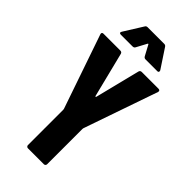

<svg xmlns="http://www.w3.org/2000/svg" viewBox="-276 -943 998 998"><g transform="rotate(45 223.5 -443.5)"><path d="M153 -13V-273L152 -279L12 -686Q11 -688 11 -691Q11 -700 22 -700H145Q156 -700 159 -690L221 -442Q222 -439 224 -439Q226 -439 227 -442L289 -690Q292 -700 303 -700H426Q432 -700 435 -696.5Q438 -693 436 -686L295 -279L294 -273V-13Q294 -8 290.5 -4.5Q287 -1 282 -1H165Q160 -1 156.5 -4.5Q153 -8 153 -13ZM81 -774 146 -878Q150 -886 160 -886H282Q291 -886 296 -878L364 -775Q366 -772 366 -768Q366 -760 357 -760H270Q261 -760 256 -769L226 -825Q223 -830 220 -825L190 -769Q186 -760 175 -760H89Q82 -760 79.5 -763.5Q77 -767 81 -774Z"/></g></svg>

Font: Barlow Condensed
Style: Bold
Weight: 700
Width: 3
Designer: Jeremy Tribby
Foundry: Tribby Type
Version: Version 1.500